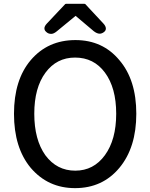

<svg xmlns="http://www.w3.org/2000/svg" viewBox="-20 -931 781 998"><path d="M370.1 46.9Q229.5 46.9 139.6 -58.6Q52.7 -163.1 52.7 -339.4Q52.7 -515.6 139.6 -618.2Q228.5 -722.7 372.1 -722.7Q513.7 -722.7 600.6 -618.2Q688.5 -515.6 688.5 -339.8Q688.5 -164.1 600.6 -58.6Q512.7 46.9 370.1 46.9ZM215.8 -124Q275.4 -43.9 371.1 -43.9Q466.8 -43.9 525.4 -124.5Q584 -205.1 584 -339.8Q584 -474.6 525.4 -553.7Q467.8 -631.8 370.1 -631.8Q274.4 -631.8 216.3 -553.2Q158.2 -474.6 158.2 -339.8Q158.2 -205.1 215.8 -124ZM274.4 -767.6Q258.8 -754.9 246.1 -754.9Q229.5 -754.9 218.8 -766.6Q210.9 -773.4 210.9 -784.2Q210.9 -794.9 223.6 -808.6L319.3 -910.2Q321.3 -911.1 323.2 -911.1H418.9Q420.9 -911.1 422.9 -910.2L517.6 -808.6Q530.3 -794.9 530.3 -782.2Q530.3 -771.5 519.5 -763.7Q508.8 -755.9 498 -755.9Q484.4 -755.9 467.8 -768.6L373 -848.6Z"/></svg>

Font: TaiwanPearl
Style: Regular
Weight: 400
Version: Version 2.102